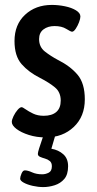

<svg xmlns="http://www.w3.org/2000/svg" viewBox="-20 -550 393 781"><path d="M166 9Q129 9 97.5 -1Q66 -11 47 -25.5Q28 -40 28 -54Q28 -63 35 -77.5Q42 -92 51.5 -103Q61 -114 68 -114Q72 -114 84 -105.5Q96 -97 114.5 -88Q133 -79 158 -79Q191 -79 209 -94.5Q227 -110 227 -141Q227 -175 203.5 -194.5Q180 -214 143 -233Q97 -256 68 -289Q39 -322 39 -383Q39 -450 82 -490Q125 -530 191 -530Q217 -530 244 -524.5Q271 -519 289 -508Q307 -497 307 -483Q307 -474 301.5 -459.5Q296 -445 288 -433Q280 -421 273 -421Q268 -421 249.5 -432.5Q231 -444 202 -444Q175 -444 157 -430.5Q139 -417 139 -391Q139 -359 162.5 -340.5Q186 -322 216 -306Q266 -281 295.5 -246Q325 -211 325 -146Q325 -76 280 -33.5Q235 9 166 9ZM156 211Q135 211 113 206Q91 201 76.5 193Q62 185 62 177Q62 169 67.5 156Q73 143 81 143Q93 143 110.5 151Q128 159 152 159Q165 159 178 152.5Q191 146 191 126Q191 112 182.5 105Q174 98 163 95Q152 92 143 88Q134 84 134 76Q134 70 139 54Q144 38 158 -3H206L189 55Q218 60 237.5 77.5Q257 95 257 126Q257 160 241.5 178Q226 196 202.5 203.5Q179 211 156 211Z"/></svg>

Font: Asap Condensed Medium
Style: Regular
Weight: 500
Width: 3
Designer: Pablo Cosgaya
Foundry: Omnibus-Type
Version: Version 3.001; ttfautohint (v1.8.4.7-5d5b)